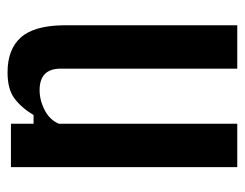

<svg xmlns="http://www.w3.org/2000/svg" viewBox="-90 -559 649 509"><g transform="rotate(-90 234.5 -304.5)"><path d="M46 0V-600H161V-540H184Q204 -573 228.5 -591Q253 -609 297 -609Q358 -609 389.5 -574Q421 -539 422 -461V0H307V-470Q306 -524 250 -524Q223 -524 197 -510.5Q171 -497 161 -473V0Z"/></g></svg>

Font: Big Shoulders Text
Style: Bold
Weight: 700
Designer: Patric King
Foundry: XO Type Co
Version: Version 1.000; ttfautohint (v1.8.2)